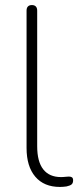

<svg xmlns="http://www.w3.org/2000/svg" viewBox="-20 -731 315 759"><path d="M217 8Q154 8 119.5 -32.5Q85 -73 85 -146V-689Q85 -700 90.5 -705.5Q96 -711 106 -711Q116 -711 121.5 -705.5Q127 -700 127 -689V-153Q127 -92 151 -61.5Q175 -31 221 -31Q231 -31 238 -32Q245 -33 252 -33Q260 -33 264.5 -30Q269 -27 269 -18Q269 -7 263 -2Q257 3 243 6Q236 7 229.5 7.5Q223 8 217 8Z"/></svg>

Font: Nunito ExtraLight ExtraLight
Style: Regular
Weight: 250
Version: Version 3.602